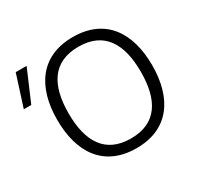

<svg xmlns="http://www.w3.org/2000/svg" viewBox="-235 -918 1146 1114"><g transform="rotate(-30 338.5 -361.0)"><path d="M378 -668C551 -668 620 -548 620 -361C620 -174 551 -54 378 -54C205 -54 136 -174 136 -361C136 -548 205 -668 378 -668ZM696 -361C696 -579 596 -733 378 -733C160 -733 60 -579 60 -361C60 -143 160 11 378 11C596 11 696 -143 696 -361ZM63 -722H-10L-77 -512H-27Z"/></g></svg>

Font: Perun Light
Style: Regular
Weight: 300
Foundry: Copyright (c) Stefan Peev, Context Ltd, 2016
Version: Version 1.089